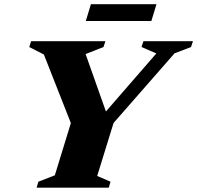

<svg xmlns="http://www.w3.org/2000/svg" viewBox="-20 -866 910 886"><path d="M701.5 -619.5 633 -649 642 -676H870.5L861.5 -649L785.5 -620L504 -298.5L428.5 -54L490 -27.5L482 0H149L157 -27.5L233 -57L307 -298L182.5 -614.5L115 -649L123.5 -676H466.5L457.5 -649L375 -616.5L477.5 -327L447 -326.5ZM376 -769 399.5 -846.5H702L678.5 -769Z"/></svg>

Font: Newsreader 16pt 16pt ExtraBold
Style: Italic
Weight: 800
Italic angle: -17°
Version: Version 1.003